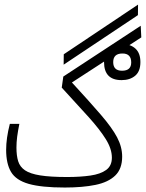

<svg xmlns="http://www.w3.org/2000/svg" viewBox="-20 -817 637 838"><path d="M263.2 1.5Q161.1 1.5 105.5 -14.4Q49.8 -30.3 28.3 -66.4Q6.8 -102.5 6.8 -163.1Q6.8 -213.4 22.9 -276.4H64.5Q58.1 -244.6 54.9 -220.2Q51.8 -195.8 51.8 -172.9Q51.8 -137.7 59.3 -113.3Q66.9 -88.9 89.1 -73.7Q111.3 -58.6 155.5 -51.5Q199.7 -44.4 272.9 -44.4Q330.6 -44.4 374.5 -50.8Q418.5 -57.1 443.4 -75.2Q468.3 -93.3 468.3 -128.9Q468.3 -167 441.9 -209.5Q415.5 -252 366.5 -306.4Q317.4 -360.8 249.5 -434.6L256.3 -482.9L594.2 -704.6L596.7 -653.8L293.9 -457Q372.1 -372.1 420.4 -315.9Q468.8 -259.8 491 -217.8Q513.2 -175.8 513.2 -133.3Q513.2 -80.1 482.9 -50.8Q452.6 -21.5 396.5 -10Q340.3 1.5 263.2 1.5ZM257.8 -534.7 258.3 -580.1 582.5 -796.9 582 -751ZM510.7 -467.3Q434.1 -467.3 434.1 -545.9Q434.1 -584 456.8 -604.2Q479.5 -624.5 514.6 -624.5Q549.8 -624.5 571.3 -604.7Q592.8 -585 592.8 -545.9Q592.8 -505.4 569.8 -486.3Q546.9 -467.3 510.7 -467.3ZM512.7 -508.3Q552.7 -508.3 552.7 -544.4Q552.7 -583.5 514.6 -583.5Q474.1 -583.5 474.1 -545.9Q474.1 -508.3 512.7 -508.3Z"/></svg>

Font: Cascadia Code ExtraLight
Style: Regular
Weight: 200
Monospace: yes
Designer: Aaron Bell
Foundry: Saja Typeworks
Version: Version 2407.024; ttfautohint (v1.8.4)